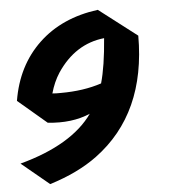

<svg xmlns="http://www.w3.org/2000/svg" viewBox="-51 -716 711 801"><g transform="rotate(-5 304.0 -315.5)"><path d="M11 -58Q230 -117 317 -240Q240 -207 139 -218L19 -320Q43 -466 140 -558Q236 -649 388 -669L547 -547Q547 -221 326 -58Q246 1 127 38ZM169 -338Q178 -337 186 -337H204Q300 -337 375 -362Q395 -432 404 -549Q282 -536 206 -422Q182 -385 169 -338Z"/></g></svg>

Font: Vampiro One
Style: Regular
Weight: 400
Designer: Riccardo De Franceschi
Foundry: Sorkin Type Co.
Version: Version 1.002